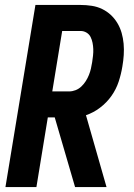

<svg xmlns="http://www.w3.org/2000/svg" viewBox="-20 -755 540 775"><path d="M410 0H283L201 -281H173L127 0H2L123 -735H305Q328 -735 350.5 -731.5Q373 -728 392.5 -718.5Q412 -709 427.5 -694.5Q443 -680 454 -661.5Q465 -643 471 -622Q477 -601 479 -578.5Q481 -556 479.5 -533Q478 -510 474 -487Q469 -456 459 -425.5Q449 -395 430 -368Q411 -341 384 -320.5Q357 -300 327 -290ZM191 -386H259Q272 -386 285 -391Q298 -396 308.5 -406Q319 -416 326.5 -428Q334 -440 339 -452.5Q344 -465 347 -478Q350 -491 352 -504Q354 -517 355.5 -530.5Q357 -544 356.5 -557Q356 -570 353.5 -582.5Q351 -595 345.5 -606Q340 -617 329 -623.5Q318 -630 305 -630H231Z"/></svg>

Font: Iosevka Extrabold Oblique
Style: Regular
Weight: 800
Italic angle: -9°
Monospace: yes
Designer: Belleve Invis
Foundry: Belleve Invis
Version: Version 32.5.0; ttfautohint (v1.8.4)